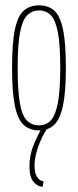

<svg xmlns="http://www.w3.org/2000/svg" viewBox="-20 -479 290 717"><path d="M126 8Q91 8 68.5 -12.5Q46 -33 35.5 -84Q25 -135 25 -225Q25 -320 36 -370.5Q47 -421 69.5 -440Q92 -459 126 -459Q160 -459 182 -440Q204 -421 215 -370.5Q226 -320 226 -225Q226 -135 215 -84Q204 -33 182 -12.5Q160 8 126 8ZM126 -11Q152 -11 169.5 -29Q187 -47 196 -94Q205 -141 205 -226Q205 -313 196 -359Q187 -405 169.5 -422.5Q152 -440 126 -440Q100 -440 82 -422.5Q64 -405 55 -359Q46 -313 46 -226Q46 -142 54 -95Q62 -48 80 -29.5Q98 -11 126 -11ZM143 198 139 218Q120 218 105 200Q90 182 90 142Q90 101 104.5 65Q119 29 142 -12L158 -2Q137 29 123 68Q109 107 109 139Q109 167 118 181.5Q127 196 143 198Z"/></svg>

Font: Inconsolata UltraCondensed ExtraLight
Style: Regular
Weight: 200
Width: 1
Monospace: yes
Designer: Raph Levien, Cyreal, Brenton Simpson
Foundry: Raph Levien, Cyreal, Google
Version: Version 3.100; ttfautohint (v1.8.4.7-5d5b)